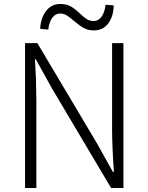

<svg xmlns="http://www.w3.org/2000/svg" viewBox="-20 -946 747 966"><path d="M106 -729H168L466 -228L548 -81H553Q544 -211 544 -297V-729H601V0H539L241 -502L160 -648H156Q157 -613 161 -543Q163 -473 163 -437V0H106ZM352 -841Q330 -860 315 -869Q300 -878 283 -878Q259 -878 243 -856.5Q227 -835 223 -797L182 -801Q185 -856 212 -891Q239 -926 283 -926Q315 -926 336.5 -913.5Q358 -901 382 -878Q402 -859 417 -849.5Q432 -840 451 -840Q475 -840 491 -862Q507 -884 511 -922L552 -919Q551 -863 524.5 -828Q498 -793 452 -793Q423 -793 401.5 -805Q380 -817 352 -841Z"/></svg>

Font: Merged Yaku Han JP Light
Style: Regular
Weight: 300
Designer: Ryoko NISHIZUKA 西塚涼子 (kana, bopomofo & ideographs); Paul D. Hunt (Latin, Greek & Cyrillic); Sandoll Communications 산돌커뮤니
Foundry: Adobe
Version: Version 2.004